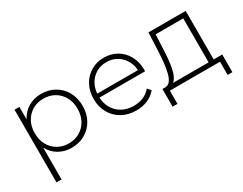

<svg xmlns="http://www.w3.org/2000/svg" viewBox="-79 -985 2077 1638"><g transform="rotate(-30 959.5 -166.0)"><path d="M371 4Q302 4 246.5 -28Q191 -60 158.5 -119.5Q126 -179 126 -261Q126 -343 158.5 -402.5Q191 -462 246.5 -494Q302 -526 371 -526Q445 -526 503.5 -492.5Q562 -459 595.5 -399Q629 -339 629 -261Q629 -183 595.5 -123Q562 -63 503.5 -29.5Q445 4 371 4ZM109 194V-522H157V-351L149 -260L159 -169V194ZM368 -41Q428 -41 476 -68.5Q524 -96 551.5 -146Q579 -196 579 -261Q579 -327 551.5 -376.5Q524 -426 476 -453.5Q428 -481 368 -481Q308 -481 260.5 -453.5Q213 -426 185.5 -376.5Q158 -327 158 -261Q158 -196 185.5 -146Q213 -96 260.5 -68.5Q308 -41 368 -41Z M1008 4Q929 4 868.5 -30Q808 -64 773.5 -124Q739 -184 739 -261Q739 -339 771.5 -398.5Q804 -458 861 -492Q918 -526 989 -526Q1060 -526 1116.5 -493Q1173 -460 1205.5 -400.5Q1238 -341 1238 -263Q1238 -260 1237.5 -256.5Q1237 -253 1237 -249H776V-288H1210L1190 -269Q1191 -330 1164.5 -378.5Q1138 -427 1093 -454.5Q1048 -482 989 -482Q931 -482 885.5 -454.5Q840 -427 814 -378.5Q788 -330 788 -268V-259Q788 -195 816.5 -145.5Q845 -96 895 -68.5Q945 -41 1009 -41Q1059 -41 1102.5 -59Q1146 -77 1176 -114L1205 -81Q1171 -39 1119.5 -17.5Q1068 4 1008 4Z M1745 -24V-477H1473L1467 -347Q1465 -292 1460 -237.5Q1455 -183 1444 -137.5Q1433 -92 1413.5 -64Q1394 -36 1363 -33L1313 -44Q1345 -42 1365 -67.5Q1385 -93 1396 -137Q1407 -181 1412.5 -236.5Q1418 -292 1421 -350L1428 -522H1795V-24ZM1290 130V-44H1879V130H1832V0H1338V130Z"/></g></svg>

Font: Modern
Style: Regular
Weight: 300
Designer: Julieta Ulanovsky
Foundry: Julieta Ulanovsky
Version: Version 8.000